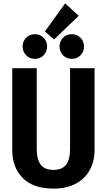

<svg xmlns="http://www.w3.org/2000/svg" viewBox="-20 -1093 628 1129"><path d="M536 -210Q536 -146 508.5 -94.5Q481 -43 426.5 -13.5Q372 16 294 16Q176 16 114 -46Q52 -108 52 -210V-692H196V-217Q196 -155 219.5 -124.5Q243 -94 294 -94Q345 -94 368.5 -124.5Q392 -155 392 -217V-692H536ZM443 -1000 298 -861 244 -908 363 -1073ZM257 -820Q257 -789 236.5 -768Q216 -747 185 -747Q154 -747 133.5 -768Q113 -789 113 -820Q113 -850 133.5 -871Q154 -892 185 -892Q216 -892 236.5 -871Q257 -850 257 -820ZM474 -820Q474 -789 453.5 -768Q433 -747 402 -747Q371 -747 350.5 -768Q330 -789 330 -820Q330 -850 350.5 -871Q371 -892 402 -892Q433 -892 453.5 -871Q474 -850 474 -820Z"/></svg>

Font: Fira Sans Condensed SemiBold
Style: Regular
Weight: 600
Width: 3
Designer: bBox Type GmbH & Carrois Corporate GbR & Edenspiekermann AG
Foundry: bBox Type GmbH & Carrois Corporate GbR & Edenspiekermann AG
Version: Version 4.301